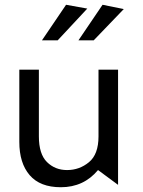

<svg xmlns="http://www.w3.org/2000/svg" viewBox="-20 -775 599 805"><path d="M235 10Q331 10 391 -62L475 0V-483H393V-203Q393 -128 353 -95Q313 -62 261 -62Q211 -62 177 -95.5Q143 -129 143 -203V-483H61V-180Q61 -91 104.5 -40.5Q148 10 235 10ZM346 -739 257 -755 156 -606H222ZM499 -737 410 -755 309 -606H373Z"/></svg>

Font: Geom Light
Style: Regular
Weight: 300
Version: Version 1.102